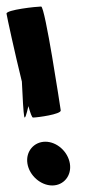

<svg xmlns="http://www.w3.org/2000/svg" viewBox="-57 -558 294 588"><path d="M27 -57C33 -20 68 10 103 10C138 10 163 -20 157 -57C151 -94 117 -124 82 -124C47 -124 21 -94 27 -57ZM-37 -516C-36 -508 -12 -397 10 -308C12 -259 15 -212 17 -202C19 -190 24 -207 30 -233C36 -211 41 -198 44 -198C57 -198 131 -208 129 -220C127 -233 81 -538 69 -538C56 -538 -39 -528 -37 -516Z"/></svg>

Font: Ampere
Style: RevIta
Weight: 400
Version: Version 1